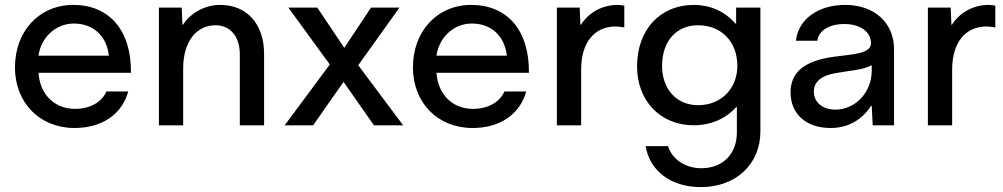

<svg xmlns="http://www.w3.org/2000/svg" viewBox="-20 -511 4090 783"><path d="M279 -491C140 -491 41 -384 41 -236C41 -92 142 11 284 11C395 11 477 -44 503 -138H414C395 -94 347 -67 286 -67C202 -67 143 -126 137 -214H514C516 -387 426 -491 279 -491ZM281 -415C361 -415 415 -364 424 -284H137C147 -357 206 -415 281 -415Z M878 -491C818 -491 760 -461 726 -410H724L721 -480H628V0H727V-232C727 -340 780 -408 859 -408C919 -408 958 -362 958 -290V0H1057V-291C1057 -413 987 -491 878 -491Z M1257 0 1381 -177 1505 0H1624L1441 -245L1609 -480H1493L1384 -316L1274 -480H1156L1325 -248L1141 0Z M1902 -491C1763 -491 1664 -384 1664 -236C1664 -92 1765 11 1907 11C2018 11 2100 -44 2126 -138H2037C2018 -94 1970 -67 1909 -67C1825 -67 1766 -126 1760 -214H2137C2139 -387 2049 -491 1902 -491ZM1904 -415C1984 -415 2038 -364 2047 -284H1760C1770 -357 1829 -415 1904 -415Z M2499 -491C2439 -491 2382 -462 2349 -410H2347L2344 -480H2251V0H2350V-228C2350 -337 2404 -403 2490 -403C2500 -403 2515 -401 2526 -399V-488C2515 -490 2507 -491 2499 -491Z M2982 -415H2979C2935 -466 2874 -491 2810 -491C2672 -491 2578 -390 2578 -240C2578 -101 2672 0 2810 0C2876 0 2938 -25 2982 -74H2985V30C2985 116 2928 175 2841 175C2768 175 2720 134 2704 85H2613C2629 186 2717 252 2838 252C2983 252 3081 157 3081 25V-480H2982ZM2827 -82C2737 -82 2680 -150 2680 -242C2680 -342 2737 -408 2827 -408C2922 -408 2987 -341 2987 -242C2987 -151 2922 -82 2827 -82Z M3427 -491C3315 -491 3235 -431 3226 -345H3313C3319 -387 3362 -413 3424 -413C3488 -413 3532 -381 3532 -335C3532 -292 3460 -290 3384 -280C3261 -264 3204 -217 3204 -134C3204 -45 3269 11 3367 11C3438 11 3494 -21 3532 -79H3535L3539 0H3626V-310C3626 -419 3545 -491 3427 -491ZM3387 -64C3335 -64 3299 -93 3299 -138C3299 -178 3330 -203 3389 -213C3436 -222 3500 -225 3535 -245V-223C3535 -133 3467 -64 3387 -64Z M4012 -491C3952 -491 3895 -462 3862 -410H3860L3857 -480H3764V0H3863V-228C3863 -337 3917 -403 4003 -403C4013 -403 4028 -401 4039 -399V-488C4028 -490 4020 -491 4012 -491Z"/></svg>

Font: UULA Sans Medium
Style: Regular
Weight: 500
Designer: Mohamed Gaber, Laura Garcia Mut
Foundry: Kief Type Foundry
Version: Version 3.006;hotconv 1.0.109;makeotfexe 2.5.65596